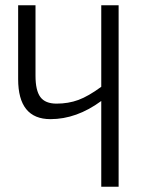

<svg xmlns="http://www.w3.org/2000/svg" viewBox="-20 -710 543 730"><path d="M431 -690V0H365V-326Q271 -257 172 -257Q49 -257 49 -409V-690H115V-422Q115 -366 133.5 -341Q152 -316 195 -316Q240 -316 278 -330Q316 -344 365 -380V-690Z"/></svg>

Font: exo2condensed_l
Style: Regular
Weight: 300
Width: 3
Designer: Natanael Gama
Version: Version 1.001;PS 001.001;hotconv 1.0.70;makeotf.lib2.5.58329